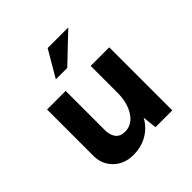

<svg xmlns="http://www.w3.org/2000/svg" viewBox="-177 -774 928 928"><g transform="rotate(-45 287.0 -309.5)"><path d="M213 20Q154 20 115 -16.5Q76 -53 74 -109V-431H201V-156Q203 -126 217.5 -107.5Q232 -89 265 -88Q313 -88 342.5 -133.5Q372 -179 372 -248V-431H499V0H384L376 -73Q354 -31 312 -5.5Q270 20 213 20ZM427 -639 285 -504H207L286 -639Z"/></g></svg>

Font: Reem Kufi SemiBold
Style: Regular
Weight: 600
Designer: Khaled Hosny
Version: Version 1.001